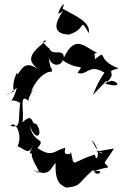

<svg xmlns="http://www.w3.org/2000/svg" viewBox="-20 -801 580 887"><path d="M291 -640C384 -661 344 -728 390 -648C400 -698 331 -727 269 -761C296 -829 213 -700 272 -751C185 -629 305 -639 324 -645ZM291 -72C322 -114 267 -60 282 -119C226 -103 222 -72 153 -117C197 -168 134 -132 118 -221C146 -139 184 -180 147 -229C121 -225 137 -286 83 -235C95 -274 64 -380 112 -334C103 -343 163 -439 126 -373C120 -389 172 -473 220 -470C219 -512 218 -448 205 -535C230 -462 312 -530 240 -545C343 -457 376 -519 338 -464C385 -450 389 -509 462 -466C466 -466 442 -446 409 -362L471 -427L478 -422L496 -428C525 -424 548 -393 466 -414C535 -473 452 -466 528 -485C414 -529 484 -578 418 -527C425 -598 346 -533 429 -557C373 -581 328 -648 275 -534C274 -581 222 -540 209 -576C209 -576 155 -617 195 -613C87 -535 126 -510 156 -480C78 -543 67 -433 57 -465C75 -492 30 -431 44 -378C-12 -357 11 -352 58 -396C28 -286 4 -362 73 -326C63 -234 78 -209 29 -219C49 -250 87 -176 61 -126C106 -105 108 -84 137 -134C90 -58 150 -108 133 -99C101 -79 206 33 134 -16C215 24 216 -35 237 -47C233 47 263 53 286 66C357 58 335 50 411 -17C427 30 477 -30 404 -5C481 -40 495 -12 463 -49L507 -115L408 -98C480 -113 452 -48 404 -154C453 -103 424 -40 419 -87C307 -54 325 -19 308 -98Z"/></svg>

Font: Charger Distortion
Style: 2
Weight: 400
Designer: Jasper
Foundry: Cannot Into Space Fonts
Version: Version 0.98